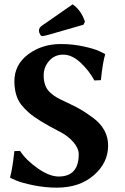

<svg xmlns="http://www.w3.org/2000/svg" viewBox="-20 -863 582 893"><path d="M317.9 -842.8Q357.9 -814.9 375 -762.2L368.2 -748L215.8 -704.1Q185.1 -695.3 176.8 -694.8Q170.9 -694.8 166 -703.9Q161.1 -712.9 161.1 -720.2Q161.1 -734.4 175.8 -744.1ZM252.9 -42Q345.7 -42 346.2 -145Q346.2 -173.8 321 -202.4Q295.9 -231 258.8 -250Q154.8 -303.2 113.8 -339.4Q93.3 -357.4 78.1 -377Q47.4 -417 46.9 -484.9Q46.9 -562 110.8 -610.1Q174.8 -658.2 263.2 -658.2Q317.4 -658.2 368.2 -647.2Q418.9 -636.2 442.9 -624.5L466.8 -612.8L469.2 -609.9Q458 -574.7 449.2 -490.2L418.9 -488.8Q395 -533.7 355 -571.3Q314.9 -608.9 273.9 -608.9Q233.9 -608.9 208.5 -579.8Q183.1 -550.8 183.1 -512.2Q183.1 -486.3 190.7 -466.1Q198.2 -445.8 214.6 -431.4Q231 -417 245.4 -408.9Q259.8 -400.9 285.2 -389.2Q326.2 -370.1 352.1 -355.5Q377.9 -340.8 412.4 -315.4Q446.8 -290 464.8 -257.6Q482.9 -225.1 482.9 -186Q482.9 -106 416.5 -48.1Q350.1 9.8 244.1 9.8Q189.9 9.8 136 -1.2Q82 -12.2 55.7 -23.4L28.8 -35.2L26.9 -38.1Q38.1 -79.1 46.9 -160.2L73.2 -161.1Q101.1 -118.2 155.5 -80.1Q210 -42 252.9 -42Z"/></svg>

Font: Linux Biolinum
Style: Bold
Weight: 700
Designer: Philipp H. Poll
Foundry: Philipp H. Poll
Version: Version 1.3.2 ; ttfautohint (v0.9)